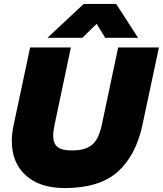

<svg xmlns="http://www.w3.org/2000/svg" viewBox="-20 -940 827 975"><path d="M405 -920H570L681 -748H514L471 -819L398 -748H221ZM40 -224Q40 -262 49 -304L133 -699H340L257 -306Q250 -269 250 -252Q250 -211 272.5 -193.5Q295 -176 344 -176Q394 -176 424 -190Q454 -204 470.5 -232Q487 -260 497 -306L580 -699H787L703 -304Q670 -150 577.5 -67.5Q485 15 308 15Q183 15 111.5 -49Q40 -113 40 -224Z"/></svg>

Font: Prompt ExtraBold
Style: Italic
Weight: 800
Italic angle: -12°
Designer: Katatrad Team
Foundry: CadsonDemak
Version: Version 1.001